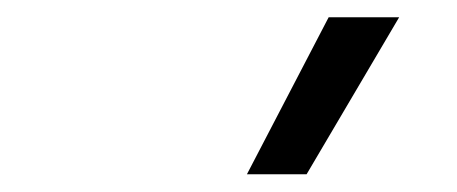

<svg xmlns="http://www.w3.org/2000/svg" viewBox="-20 -828 528 222"><path d="M265.5 -626.5 360 -808H441.5L334.5 -626.5Z"/></svg>

Font: Encode Sans SmCnd
Style: Regular
Weight: 400
Width: 4
Designer: Multiple Designers
Foundry: Impallari Type
Version: Version 3.002; ttfautohint (v1.8.3) -l 8 -r 50 -G 200 -x 14 